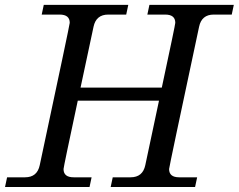

<svg xmlns="http://www.w3.org/2000/svg" viewBox="-49 -752 960 772"><path d="M735.4 0H396L404.3 -39.1H476.1Q524.9 -39.1 535.2 -87.9L590.3 -347.2H263.7Q206.5 -79.6 206.5 -72.3Q206.5 -39.1 247.1 -39.1H319.3L311 0H-28.8L-20.5 -39.1H51.8Q100.6 -39.1 110.8 -87.9Q231.4 -652.8 231.4 -660.2Q231.4 -693.4 190.9 -693.4H118.7L127 -732.4H466.8L458.5 -693.4H386.2Q337.4 -693.4 327.1 -644.5L274.9 -399.9H601.6Q655.8 -652.8 655.8 -660.2Q655.8 -693.4 615.2 -693.4H543.5L551.8 -732.4H891.1L882.8 -693.4H810.5Q761.7 -693.4 751.5 -644.5Q630.9 -79.6 630.9 -72.3Q630.9 -39.1 671.4 -39.1H743.7Z"/></svg>

Font: Munson
Style: Italic
Weight: 400
Italic angle: -12°
Designer: Paul James MIller
Foundry: High-Logic / Made with FontCreator
Version: Version 2.10;May 5, 2019;FontCreator 11.5.0.2430 64-bit